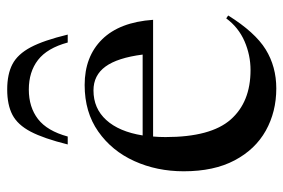

<svg xmlns="http://www.w3.org/2000/svg" viewBox="-147 -630 787 533"><g transform="rotate(-90 246.5 -363.5)"><path d="M277 -522Q356 -522 403.8 -473.5Q451.5 -425 458 -332H134Q132.5 -315.5 132.5 -297.5Q132.5 -172 181 -116.8Q229.5 -61.5 318.5 -61.5Q360 -61.5 398.5 -78.2Q437 -95 462 -129L470 -123.5Q423.5 -49 375.8 -19.5Q328 10 267.5 10Q202.5 10 150.2 -19.2Q98 -48.5 67.8 -105.8Q37.5 -163 37.5 -247Q37.5 -321.5 65.8 -384Q94 -446.5 147.8 -484.2Q201.5 -522 277 -522ZM262 -497.5Q212 -497.5 179.8 -462Q147.5 -426.5 137 -361H361.5Q352.5 -431 328.2 -464.2Q304 -497.5 262 -497.5ZM264.5 -677Q215.5 -677 182.5 -651.5Q149.5 -626 134 -569H112Q128.5 -635.5 147.5 -671.8Q166.5 -708 194.2 -722.5Q222 -737 264.5 -737Q307 -737 334.8 -722.5Q362.5 -708 381.8 -671.8Q401 -635.5 417 -569H395Q379.5 -626 346.5 -651.5Q313.5 -677 264.5 -677Z"/></g></svg>

Font: Newsreader 72pt
Style: Regular
Weight: 400
Designer: Hugues Gentile
Foundry: Production Type
Version: Version 1.003; ttfautohint (v1.8.3)